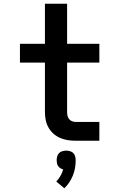

<svg xmlns="http://www.w3.org/2000/svg" viewBox="-20 -755 640 1030"><path d="M385 0Q363 0 342 -3.5Q321 -7 301.5 -15.5Q282 -24 266 -38.5Q250 -53 239.5 -72Q229 -91 225 -112Q221 -133 221 -155V-419H87V-520H221V-735H340V-520H513V-419H340V-155Q340 -145 342 -135Q344 -125 350 -117Q356 -109 365.5 -105Q375 -101 385 -101H513V0ZM325 255 282 219Q295 205 304.5 188.5Q314 172 319 154Q311 152 304 147.5Q297 143 292 136Q287 129 285.5 120.5Q284 112 284 104Q284 94 287 83.5Q290 73 297 66Q304 59 314.5 56Q325 53 335 53Q345 53 355.5 56Q366 59 373 66Q380 73 383 83.5Q386 94 386 104Q386 125 382.5 146Q379 167 371 186.5Q363 206 351.5 223.5Q340 241 325 255Z"/></svg>

Font: Iosevka Plex Etoile
Style: Bold
Weight: 700
Designer: Belleve Invis
Foundry: Belleve Invis
Version: Version 25.1.1; ttfautohint (v1.8.4)